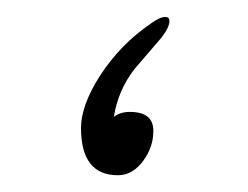

<svg xmlns="http://www.w3.org/2000/svg" viewBox="-20 -213 295 228"><path d="M162.1 -57.6Q162.1 -38.6 150.4 -22.5Q137.7 -4.9 120.1 -4.9Q76.2 -4.9 76.2 -61Q76.2 -87.4 98.1 -122.1Q122.6 -160.2 159.2 -185.1Q169.9 -192.9 176.3 -192.9Q181.2 -192.9 181.2 -188Q181.2 -180.7 171.9 -168.5L139.6 -130.9Q120.1 -105.5 115.2 -74.2Q122.6 -80.1 134.3 -80.1Q162.1 -80.1 162.1 -57.6Z"/></svg>

Font: DimaLatifi
Style: regular
Weight: 400
Designer: R.Balvardi
Foundry: Dima Software Group
Version: Version 1.00;January 29, 2019;FontCreator 11.5.0.2427 64-bit